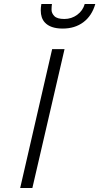

<svg xmlns="http://www.w3.org/2000/svg" viewBox="-20 -941 497 961"><path d="M240 -921Q238 -909 238 -892Q238 -875 252 -860.5Q266 -846 302 -846Q338 -846 366.5 -867Q395 -888 404 -921H457Q440 -862 397.5 -830Q355 -798 293.5 -798Q232 -798 204 -829Q184 -851 184 -889Q184 -904 187 -921ZM81 0 241 -695H303L142 0Z"/></svg>

Font: Titillium Web Light
Style: Italic
Weight: 300
Italic angle: -13°
Version: Version 1.002;PS 57.000;hotconv 1.0.70;makeotf.lib2.5.55311